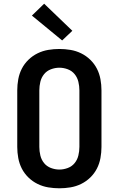

<svg xmlns="http://www.w3.org/2000/svg" viewBox="-20 -1007 640 1035"><path d="M300 8Q270 8 240 3Q210 -2 182.5 -15.5Q155 -29 133 -50.5Q111 -72 97.5 -98.5Q84 -125 78.5 -155Q73 -185 73 -215V-520Q73 -550 78.5 -580Q84 -610 97.5 -636.5Q111 -663 133 -684.5Q155 -706 182.5 -719.5Q210 -733 240 -738Q270 -743 300 -743Q330 -743 360 -738Q390 -733 417.5 -719.5Q445 -706 467 -684.5Q489 -663 502.5 -636.5Q516 -610 521.5 -580Q527 -550 527 -520V-215Q527 -185 521.5 -155Q516 -125 502.5 -98.5Q489 -72 467 -50.5Q445 -29 417.5 -15.5Q390 -2 360 3Q330 8 300 8ZM300 -93Q323 -93 345.5 -101.5Q368 -110 382.5 -128Q397 -146 402.5 -169Q408 -192 408 -215V-520Q408 -543 402.5 -566Q397 -589 382.5 -607Q368 -625 345.5 -633.5Q323 -642 300 -642Q277 -642 254.5 -633.5Q232 -625 217.5 -607Q203 -589 197.5 -566Q192 -543 192 -520V-215Q192 -192 197.5 -169Q203 -146 217.5 -128Q232 -110 254.5 -101.5Q277 -93 300 -93ZM315 -789 152 -923 218 -987 370 -841Z"/></svg>

Font: Iosevka SS04 Extended
Style: Bold
Weight: 700
Width: 7
Monospace: yes
Designer: Belleve Invis
Foundry: Belleve Invis
Version: Version 19.0.0; ttfautohint (v1.8.4)